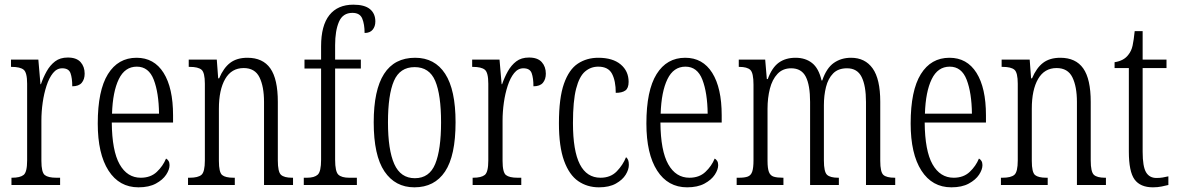

<svg xmlns="http://www.w3.org/2000/svg" viewBox="-20 -791 5035 821"><path d="M29 0V-31H31Q66 -31 81 -43Q96 -55 96 -105V-433Q96 -481 81 -493Q66 -505 30 -505H27V-536H144L153 -431H155Q165 -460 179.5 -486Q194 -512 215.5 -528.5Q237 -545 270 -545Q307 -545 324.5 -525.5Q342 -506 342 -476Q342 -452 329.5 -437Q317 -422 289 -422Q289 -457 281.5 -478Q274 -499 246 -499Q223 -499 206.5 -478.5Q190 -458 179 -424.5Q168 -391 162.5 -352Q157 -313 157 -275V-103Q157 -54 171.5 -42.5Q186 -31 221 -31H237V0Z M572 10Q490 10 444 -61.5Q398 -133 398 -263Q398 -404 441.5 -474Q485 -544 564 -544Q639 -544 679.5 -479.5Q720 -415 720 -298V-267H458Q459 -146 491.5 -88.5Q524 -31 582 -31Q624 -31 650.5 -56Q677 -81 690 -113Q696 -110 700.5 -103Q705 -96 705 -85Q705 -66 690.5 -44Q676 -22 646.5 -6Q617 10 572 10ZM660 -305Q659 -394 637.5 -450Q616 -506 565 -506Q514 -506 488 -452.5Q462 -399 459 -305Z M784 0V-31H791Q827 -31 841.5 -43.5Q856 -56 856 -105V-433Q856 -481 841.5 -493Q827 -505 792 -505H787V-536H907L913 -456H917Q936 -501 964.5 -522.5Q993 -544 1038 -544Q1104 -544 1136 -498.5Q1168 -453 1168 -355V-105Q1168 -56 1181.5 -43.5Q1195 -31 1229 -31H1233V0H1109V-355Q1109 -421 1089.5 -460.5Q1070 -500 1022 -500Q970 -500 943 -453.5Q916 -407 916 -326V-103Q916 -54 930 -42.5Q944 -31 978 -31H984V0Z M1279 0V-31H1293Q1324 -31 1338.5 -44Q1353 -57 1353 -108V-498H1282V-536H1353V-593Q1353 -682 1388.5 -726.5Q1424 -771 1491 -771Q1539 -771 1562 -752Q1585 -733 1585 -699Q1585 -678 1573.5 -664Q1562 -650 1539 -650Q1539 -687 1529 -711.5Q1519 -736 1487 -736Q1446 -736 1429.5 -698Q1413 -660 1413 -598V-536H1523V-498H1413V-108Q1413 -57 1427 -44Q1441 -31 1473 -31H1506V0Z M1752 10Q1670 10 1624 -58Q1578 -126 1578 -268Q1578 -544 1755 -544Q1839 -544 1883.5 -475.5Q1928 -407 1928 -268Q1928 -125 1883 -57.5Q1838 10 1752 10ZM1754 -29Q1816 -29 1841 -90Q1866 -151 1866 -268Q1866 -386 1841 -445Q1816 -504 1753 -504Q1690 -504 1664.5 -445Q1639 -386 1639 -268Q1639 -150 1666 -89.5Q1693 -29 1754 -29Z M2001 0V-31H2003Q2038 -31 2053 -43Q2068 -55 2068 -105V-433Q2068 -481 2053 -493Q2038 -505 2002 -505H1999V-536H2116L2125 -431H2127Q2137 -460 2151.5 -486Q2166 -512 2187.5 -528.5Q2209 -545 2242 -545Q2279 -545 2296.5 -525.5Q2314 -506 2314 -476Q2314 -452 2301.5 -437Q2289 -422 2261 -422Q2261 -457 2253.5 -478Q2246 -499 2218 -499Q2195 -499 2178.5 -478.5Q2162 -458 2151 -424.5Q2140 -391 2134.5 -352Q2129 -313 2129 -275V-103Q2129 -54 2143.5 -42.5Q2158 -31 2193 -31H2209V0Z M2541 10Q2491 10 2452.5 -16.5Q2414 -43 2392 -103.5Q2370 -164 2370 -264Q2370 -372 2391.5 -433Q2413 -494 2451 -519Q2489 -544 2538 -544Q2600 -544 2634 -515.5Q2668 -487 2668 -441Q2668 -414 2654 -404Q2640 -394 2613 -394Q2613 -445 2597 -475.5Q2581 -506 2538 -506Q2506 -506 2481.5 -485Q2457 -464 2443.5 -411.5Q2430 -359 2430 -265Q2430 -146 2459.5 -88.5Q2489 -31 2548 -31Q2591 -31 2617.5 -58.5Q2644 -86 2657 -119Q2663 -114 2666 -106.5Q2669 -99 2669 -86Q2669 -66 2655.5 -44Q2642 -22 2613.5 -6Q2585 10 2541 10Z M2918 10Q2836 10 2790 -61.5Q2744 -133 2744 -263Q2744 -404 2787.5 -474Q2831 -544 2910 -544Q2985 -544 3025.5 -479.5Q3066 -415 3066 -298V-267H2804Q2805 -146 2837.5 -88.5Q2870 -31 2928 -31Q2970 -31 2996.5 -56Q3023 -81 3036 -113Q3042 -110 3046.5 -103Q3051 -96 3051 -85Q3051 -66 3036.5 -44Q3022 -22 2992.5 -6Q2963 10 2918 10ZM3006 -305Q3005 -394 2983.5 -450Q2962 -506 2911 -506Q2860 -506 2834 -452.5Q2808 -399 2805 -305Z M3130 0V-31H3140Q3164 -31 3177.5 -36Q3191 -41 3196.5 -57Q3202 -73 3202 -106V-429Q3202 -479 3188.5 -492Q3175 -505 3141 -505H3139V-536H3252L3259 -453H3263Q3281 -502 3310 -523Q3339 -544 3382 -544Q3424 -544 3452.5 -521.5Q3481 -499 3493 -447H3496Q3514 -500 3545.5 -522Q3577 -544 3619 -544Q3679 -544 3711.5 -498.5Q3744 -453 3744 -356V-103Q3744 -55 3757.5 -43Q3771 -31 3806 -31H3808V0H3683V-355Q3683 -424 3664.5 -461.5Q3646 -499 3602 -499Q3564 -499 3542.5 -477Q3521 -455 3512 -419Q3503 -383 3503 -341V-105Q3503 -56 3516.5 -43.5Q3530 -31 3564 -31H3567V0H3444V-355Q3444 -427 3425.5 -463Q3407 -499 3363 -499Q3327 -499 3304.5 -475Q3282 -451 3272 -411.5Q3262 -372 3262 -326V-103Q3262 -71 3268 -55.5Q3274 -40 3288.5 -35.5Q3303 -31 3328 -31H3330V0Z M4048 10Q3966 10 3920 -61.5Q3874 -133 3874 -263Q3874 -404 3917.5 -474Q3961 -544 4040 -544Q4115 -544 4155.5 -479.5Q4196 -415 4196 -298V-267H3934Q3935 -146 3967.5 -88.5Q4000 -31 4058 -31Q4100 -31 4126.5 -56Q4153 -81 4166 -113Q4172 -110 4176.5 -103Q4181 -96 4181 -85Q4181 -66 4166.5 -44Q4152 -22 4122.5 -6Q4093 10 4048 10ZM4136 -305Q4135 -394 4113.5 -450Q4092 -506 4041 -506Q3990 -506 3964 -452.5Q3938 -399 3935 -305Z M4260 0V-31H4267Q4303 -31 4317.5 -43.5Q4332 -56 4332 -105V-433Q4332 -481 4317.5 -493Q4303 -505 4268 -505H4263V-536H4383L4389 -456H4393Q4412 -501 4440.5 -522.5Q4469 -544 4514 -544Q4580 -544 4612 -498.5Q4644 -453 4644 -355V-105Q4644 -56 4657.5 -43.5Q4671 -31 4705 -31H4709V0H4585V-355Q4585 -421 4565.5 -460.5Q4546 -500 4498 -500Q4446 -500 4419 -453.5Q4392 -407 4392 -326V-103Q4392 -54 4406 -42.5Q4420 -31 4454 -31H4460V0Z M4910 10Q4856 10 4831.5 -23.5Q4807 -57 4807 -143V-500H4746V-525Q4786 -531 4805 -557Q4818 -573 4823 -596Q4828 -619 4832 -658H4866V-536H4968V-500H4866V-142Q4866 -79 4880.5 -54.5Q4895 -30 4925 -30Q4940 -30 4951.5 -32Q4963 -34 4976 -37V0Q4964 3 4947 6.5Q4930 10 4910 10Z"/></svg>

Font: Noto Serif Ethiopic ExtraCondensed Light
Style: Regular
Weight: 300
Width: 2
Designer: Monotype Design Team
Foundry: Monotype Imaging Inc.
Version: Version 2.102; ttfautohint (v1.8.4.7-5d5b)